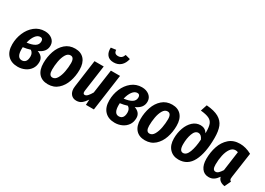

<svg xmlns="http://www.w3.org/2000/svg" viewBox="-7 -1597 3334 2416"><g transform="rotate(30 1659.5 -389.0)"><path d="M450 -421Q450 -375 424.5 -341Q399 -307 344 -283Q385 -270 408.5 -242.5Q432 -215 432 -173Q432 -113 402 -70.5Q372 -28 324 -6.5Q276 15 223 15Q130 15 77 -40Q24 -95 24 -197Q24 -284 57.5 -364Q91 -444 154 -494.5Q217 -545 301 -545Q365 -545 407.5 -511Q450 -477 450 -421ZM170 -305Q245 -314 284.5 -339Q324 -364 324 -410Q324 -454 286 -454Q247 -454 216.5 -413.5Q186 -373 170 -305ZM157 -231 156 -203Q156 -81 227 -81Q262 -81 281 -105Q300 -129 300 -177Q300 -229 261 -254Q211 -238 157 -231Z M482 -190Q482 -280 510 -361.5Q538 -443 596.5 -494.5Q655 -546 740 -546Q825 -546 872 -492.5Q919 -439 919 -340Q919 -251 891.5 -169.5Q864 -88 806 -36Q748 16 662 16Q576 16 529 -37Q482 -90 482 -190ZM784 -359Q784 -443 731 -443Q691 -443 665.5 -399Q640 -355 629 -292.5Q618 -230 618 -172Q618 -86 670 -86Q710 -86 735.5 -130.5Q761 -175 772.5 -238Q784 -301 784 -359Z M970 -103Q970 -119 973 -137L1027 -530H1161L1108 -149Q1107 -143 1107 -133Q1107 -100 1131 -100Q1153 -100 1174 -123.5Q1195 -147 1216 -184L1265 -530H1398L1324 0H1208L1212 -78Q1182 -33 1151 -8.5Q1120 16 1075 16Q1027 16 998.5 -16Q970 -48 970 -103ZM1119 -780 1192 -790Q1194 -759 1208 -746Q1222 -733 1250 -733Q1279 -733 1298 -747.5Q1317 -762 1328 -794L1399 -775Q1385 -710 1344.5 -673Q1304 -636 1240 -636Q1177 -636 1146 -675.5Q1115 -715 1119 -780Z M1860 -421Q1860 -375 1834.5 -341Q1809 -307 1754 -283Q1795 -270 1818.5 -242.5Q1842 -215 1842 -173Q1842 -113 1812 -70.5Q1782 -28 1734 -6.5Q1686 15 1633 15Q1540 15 1487 -40Q1434 -95 1434 -197Q1434 -284 1467.5 -364Q1501 -444 1564 -494.5Q1627 -545 1711 -545Q1775 -545 1817.5 -511Q1860 -477 1860 -421ZM1580 -305Q1655 -314 1694.5 -339Q1734 -364 1734 -410Q1734 -454 1696 -454Q1657 -454 1626.5 -413.5Q1596 -373 1580 -305ZM1567 -231 1566 -203Q1566 -81 1637 -81Q1672 -81 1691 -105Q1710 -129 1710 -177Q1710 -229 1671 -254Q1621 -238 1567 -231Z M1892 -190Q1892 -280 1920 -361.5Q1948 -443 2006.5 -494.5Q2065 -546 2150 -546Q2235 -546 2282 -492.5Q2329 -439 2329 -340Q2329 -251 2301.5 -169.5Q2274 -88 2216 -36Q2158 16 2072 16Q1986 16 1939 -37Q1892 -90 1892 -190ZM2194 -359Q2194 -443 2141 -443Q2101 -443 2075.5 -399Q2050 -355 2039 -292.5Q2028 -230 2028 -172Q2028 -86 2080 -86Q2120 -86 2145.5 -130.5Q2171 -175 2182.5 -238Q2194 -301 2194 -359Z M2378 -188Q2378 -269 2403.5 -340.5Q2429 -412 2477 -456Q2525 -500 2589 -500Q2654 -500 2690 -443V-460Q2690 -535 2674.5 -574.5Q2659 -614 2618.5 -633.5Q2578 -653 2497 -661L2528 -755Q2642 -746 2705.5 -710Q2769 -674 2794 -611Q2819 -548 2819 -448Q2819 -231 2755.5 -108Q2692 15 2559 15Q2478 15 2428 -39Q2378 -93 2378 -188ZM2680 -345Q2654 -403 2612 -403Q2564 -403 2539.5 -336Q2515 -269 2515 -183Q2515 -86 2568 -86Q2617 -86 2645 -159.5Q2673 -233 2680 -345Z M3305 -499 3254 -142Q3251 -124 3251 -111Q3251 -98 3255.5 -90Q3260 -82 3272 -76L3230 14Q3191 9 3164.5 -10Q3138 -29 3129 -64Q3101 -24 3070.5 -4Q3040 16 2998 16Q2933 16 2896.5 -34Q2860 -84 2860 -170Q2860 -266 2888.5 -351.5Q2917 -437 2978.5 -491.5Q3040 -546 3135 -546Q3219 -546 3305 -499ZM2996 -168Q2996 -124 3007 -105Q3018 -86 3041 -86Q3063 -86 3082 -104.5Q3101 -123 3123 -157L3162 -440Q3143 -447 3125 -447Q3082 -447 3053 -405.5Q3024 -364 3010 -300Q2996 -236 2996 -168Z"/></g></svg>

Font: Fira Sans Extra Condensed SemiBold
Style: Italic
Weight: 600
Width: 3
Italic angle: -8°
Designer: Carrois Corporate & Edenspiekermann AG
Foundry: Carrois Corporate GbR & Edenspiekermann AG
Version: Version 4.203